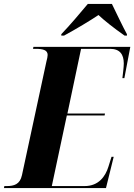

<svg xmlns="http://www.w3.org/2000/svg" viewBox="-57 -951 679 971"><path d="M253 -778V-771H267C328 -804 401 -848 441 -875C471 -847 516 -811 573 -771H585V-778C566 -812 528 -892 509 -931H387C347 -883 297 -824 253 -778ZM-37 0H479L518 -158H507L491 -107C476 -59 442 -10 371 -10H205L281 -367H472L474 -377H284L353 -704H500C549 -704 569 -676 569 -630C569 -610 564 -574 562 -556H572L602 -714H112L110 -704H124C160 -704 184 -698 184 -673C184 -665 181 -652 178 -641L54 -65C44 -18 13 -10 -23 -10H-35Z"/></svg>

Font: Noto Serif Display Condensed ExtraBold
Style: Italic
Weight: 800
Width: 3
Italic angle: -12°
Designer: Monotype Design Team
Foundry: Monotype Imaging Inc.
Version: Version 2.009